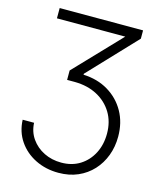

<svg xmlns="http://www.w3.org/2000/svg" viewBox="-135 -824 947 1135"><g transform="rotate(15 338.5 -256.5)"><path d="M46.9 -33.2H116.7Q119.1 21.5 148.7 63.5Q178.2 105.5 226.1 129.2Q273.9 152.8 332 152.8Q397.5 152.8 446.3 122.1Q495.1 91.3 522.5 38.1Q549.8 -15.1 549.8 -82Q549.8 -155.3 516.4 -210.2Q482.9 -265.1 424.1 -296.4Q365.2 -327.6 288.1 -328.6H239.7V-386.2L505.9 -665V-664.6H87.4V-727.5H597.7V-676.8L325.7 -389.2V-383.3Q412.1 -379.9 478 -340.3Q543.9 -300.8 581.1 -234.4Q618.2 -168 618.2 -82.5Q618.2 -20 597.9 33.9Q577.6 87.9 540 128.7Q502.4 169.4 449.7 192.4Q397 215.3 331.1 215.3Q253.4 215.3 189.7 183.6Q126 151.9 87.9 95.9Q49.8 40 46.9 -33.2Z"/></g></svg>

Font: Inter 18pt Light
Style: Regular
Weight: 300
Designer: Rasmus Andersson
Foundry: rsms
Version: Version 4.001;git-66647c0bb